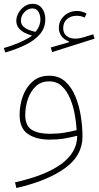

<svg xmlns="http://www.w3.org/2000/svg" viewBox="-27 -718 513 996"><path d="M142.6 -698.2Q172.4 -698.2 190.2 -675.8Q208 -653.3 208 -618.2Q208 -574.2 180.9 -541.7Q153.8 -509.3 106.9 -486.1Q60.1 -462.9 0.5 -445.8L-7.3 -468.8Q29.3 -478.5 70.6 -496.1Q111.8 -513.7 139.6 -533.2Q122.1 -538.1 103 -547.1Q84 -556.2 70.8 -571.5Q57.6 -586.9 57.6 -610.4Q57.6 -630.4 68.8 -650.6Q80.1 -670.9 99.4 -684.6Q118.7 -698.2 142.6 -698.2ZM140.6 -674.3Q118.2 -674.3 99.9 -655.3Q81.5 -636.2 81.5 -611.3Q81.5 -592.8 94 -580.8Q106.4 -568.8 124.3 -562.3Q142.1 -555.7 157.7 -552.7Q182.6 -583 182.6 -616.7Q182.6 -639.6 172.4 -657Q162.1 -674.3 140.6 -674.3ZM421.9 -647.9 412.6 -627Q392.6 -636.2 371.1 -636.2Q339.8 -636.2 320.3 -618.7Q300.8 -601.1 300.8 -572.3Q300.8 -546.4 317.9 -532Q335 -517.6 363.3 -517.6Q383.8 -517.6 408.7 -525.4L456.5 -540L463.9 -517.6L243.7 -447.8L236.3 -471.7L330.1 -498.5V-503.4Q306.6 -511.2 292.5 -530Q278.3 -548.8 278.3 -572.8Q278.3 -609.9 305.7 -635.5Q333 -661.1 373 -661.1Q386.2 -661.1 398.4 -657.5Q410.6 -653.8 421.9 -647.9ZM373.5 -10.3 371.1 -13.2Q341.8 -5.4 306.9 0.5Q272 6.3 231.4 6.3Q161.1 6.3 117.9 -22.9Q74.7 -52.2 74.7 -122.6Q74.7 -171.9 91.3 -218.5Q107.9 -265.1 142.1 -295.2Q176.3 -325.2 228 -325.2Q278.3 -325.2 311.8 -294.9Q345.2 -264.6 364.7 -216.3Q384.3 -168 392.6 -113.3Q400.9 -58.6 400.9 -9.8Q400.9 89.8 308.6 155.5Q216.3 221.2 58.1 257.3L50.8 228Q370.6 156.2 373.5 -10.3ZM370.6 -43Q368.7 -80.6 360.8 -124.3Q353 -168 336.7 -207Q320.3 -246.1 293.9 -271Q267.6 -295.9 228 -295.9Q185.1 -295.9 157.7 -269.3Q130.4 -242.7 117.2 -202.6Q104 -162.6 104 -122.6Q104 -64.9 138.2 -44.4Q172.4 -23.9 231.4 -23.9Q272 -23.9 307.1 -29.8Q342.3 -35.6 370.6 -43Z"/></svg>

Font: Estedad-FD Thin
Style: Regular
Weight: 100
Designer: Amin Abedi
Version: Version 7.3